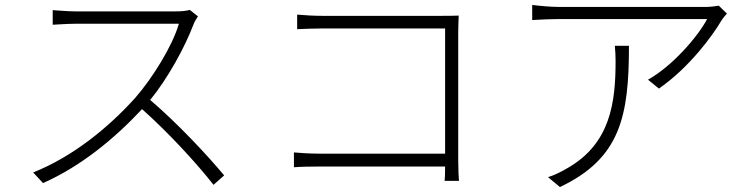

<svg xmlns="http://www.w3.org/2000/svg" viewBox="-20 -730 3040 776"><path d="M747 -690C734 -686 715 -684 689 -684H284C253 -684 199 -689 193 -689V-630C197 -630 252 -634 284 -634H703C677 -544 596 -414 527 -335C419 -215 275 -97 114 -33L154 10C309 -59 444 -171 554 -289C659 -196 775 -70 843 17L886 -21C817 -104 696 -233 587 -326C659 -414 727 -539 762 -631C765 -640 775 -657 780 -664Z M1835 1C1834 -6 1832 -47 1832 -83V-599C1832 -618 1833 -646 1834 -667C1812 -666 1789 -666 1767 -666H1282C1251 -666 1212 -668 1181 -671V-612C1202 -613 1248 -615 1283 -615H1779V-109H1271C1231 -109 1188 -112 1168 -114V-54C1191 -56 1230 -57 1272 -57H1779C1779 -29 1778 -4 1777 1Z M2465 -545C2467 -523 2468 -503 2468 -483C2468 -315 2447 -151 2276 -52C2253 -38 2219 -21 2195 -14L2243 26C2488 -90 2522 -261 2522 -545ZM2885 -707C2874 -705 2849 -702 2835 -702H2240C2205 -702 2164 -706 2131 -710V-649C2166 -651 2205 -653 2240 -653H2838C2802 -584 2698 -463 2599 -408L2643 -372C2766 -457 2861 -587 2897 -649C2903 -658 2911 -668 2918 -675Z"/></svg>

Font: Noto Sans Japanese Light
Style: Regular
Weight: 300
Designer: Ryoko NISHIZUKA (kana & ideographs); Paul D. Hunt (Latin, Greek & Cyrillic); Wenlong ZHANG (bopomofo); Sandoll Communica
Foundry: Adobe Systems Incorporated
Version: Version 1.000;PS 1;hotconv 1.0.78;makeotf.lib2.5.61930